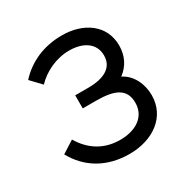

<svg xmlns="http://www.w3.org/2000/svg" viewBox="-136 -671 778 801"><g transform="rotate(-30 253.0 -270.0)"><path d="M264.5 15C378.5 15 466.5 -48.5 466.5 -151.5C466.5 -203.5 443.5 -258 395 -282C432 -310 452.5 -349 452.5 -399.5C452.5 -497.5 370.5 -555 266.5 -555C178.5 -555 105.5 -523 51.5 -464L98.5 -414.5C137.5 -455.5 197 -485 261 -485C324.5 -485 377 -456 377 -394.5C377 -336 327.5 -310.5 252.5 -310.5H189.5V-247.5H253.5C345.5 -247.5 391.5 -224.5 391.5 -158.5C391.5 -94.5 339.5 -55.5 260 -55.5C184 -55.5 125 -91 85.5 -157.5L26.5 -120C73 -35 155.5 15 264.5 15Z"/></g></svg>

Font: Eudonet
Style: Regular
Weight: 400
Designer: Mikhail Sharanda
Foundry: Mikhail Sharanda
Version: Version 4.503;Glyphs 3.1.2 (3151)